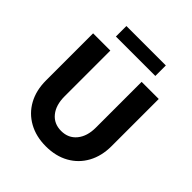

<svg xmlns="http://www.w3.org/2000/svg" viewBox="-227 -988 1150 1150"><g transform="rotate(45 348.0 -412.5)"><path d="M348 13Q265 13 202 -22Q139 -57 104.5 -120Q70 -183 70 -267V-666H216V-278Q216 -204 251.5 -160.5Q287 -117 348 -117Q409 -117 445 -161Q481 -205 481 -278V-666H626V-267Q626 -183 591.5 -120Q557 -57 494.5 -22Q432 13 348 13ZM180 -749V-838H514V-749Z"/></g></svg>

Font: Secular One
Style: Regular
Weight: 400
Designer: Michal Sahar
Foundry: Hagilda
Version: Version 1.002; ttfautohint (v1.8.4.7-5d5b);gftools[0.9.29]